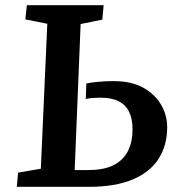

<svg xmlns="http://www.w3.org/2000/svg" viewBox="-20 -723 688 743"><path d="M163 -631 78 -648 84 -703H381L376 -647L292 -630L269 -65H323Q384 -65 421.5 -85Q459 -105 476 -140.5Q493 -176 493 -221Q493 -262 480 -289.5Q467 -317 439.5 -331Q412 -345 368 -345Q352 -345 339 -344Q326 -343 312 -340L314 -400Q336 -404 350.5 -405.5Q365 -407 380.5 -408Q396 -409 420 -409Q489 -409 534.5 -383.5Q580 -358 603.5 -317.5Q627 -277 627 -231Q627 -161 594 -109Q561 -57 493.5 -28.5Q426 0 324 0H45L50 -55L138 -70Z"/></svg>

Font: Literata 18pt SemiBold
Style: Italic
Weight: 600
Italic angle: -2°
Designer: Latin by Veronika Burian and Jose Scaglione. Greek by Irene Vlachou. Cyrillic by Vera Evstafieva
Foundry: TypeTogether
Version: Version 3.103;gftools[0.9.29]